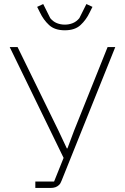

<svg xmlns="http://www.w3.org/2000/svg" viewBox="-20 -931 618 951"><path d="M155 0V-32H248L295 -149L28 -698H67L270 -283L311 -196H314L347 -284L513 -698H551L285 -36Q280 -22 272 -14.5Q264 -7 254 -3.5Q244 0 229 0ZM301 -781Q251 -781 223 -807Q195 -833 178 -869L164 -897L194 -911L229 -841Q243 -824 261.5 -816.5Q280 -809 301 -809Q322 -809 340.5 -816.5Q359 -824 373 -841L408 -911L438 -897L424 -869Q407 -833 379 -807Q351 -781 301 -781Z"/></svg>

Font: IBM Plex Sans ExtraLight
Style: Regular
Weight: 250
Designer: Mike Abbink, Paul van der Laan, Pieter van Rosmalen
Foundry: Bold Monday
Version: Version 3.201